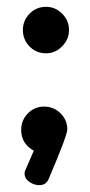

<svg xmlns="http://www.w3.org/2000/svg" viewBox="-20 -442 264 562"><path d="M42 -62Q42 -90 61.5 -110Q81 -130 109 -130Q137 -130 157 -110.5Q177 -91 177 -63Q177 -46 122 83Q114 100 95 100Q80 100 66 90.5Q52 81 52 66Q52 59 56 52L79 -1Q42 -21 42 -62ZM115 -422Q142 -422 162 -402Q182 -382 182 -354Q182 -327 162 -306.5Q142 -286 115 -286Q86 -286 66.5 -306Q47 -326 47 -354Q47 -382 66.5 -402Q86 -422 115 -422Z"/></svg>

Font: Terminal Dosis
Style: Bold
Weight: 700
Designer: EdgarTolentino, PabloImpallari, IginoMarini
Foundry: EdgarTolentino, PabloImpallari, IginoMarini
Version: Version 1.006